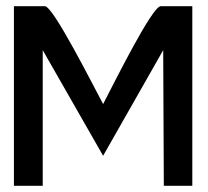

<svg xmlns="http://www.w3.org/2000/svg" viewBox="-20 -600 671 620"><path d="M25 0H118V-438L313 -97L507 -438L509 0H601V-580H499C471 -580 347 -329 313 -264C280 -325 152 -580 125 -580H25Z"/></svg>

Font: Charger Pro
Style: ExBd
Weight: 400
Designer: Jasper
Foundry: Cannot Into Space Fonts
Version: Version 1.09